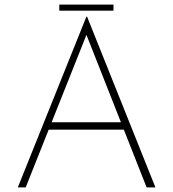

<svg xmlns="http://www.w3.org/2000/svg" viewBox="-20 -809 748 829"><path d="M57 0 353 -737H356L651 0H613L344 -682L367 -693L91 0ZM190 -281H519L527 -249H183ZM236 -789H470V-763H236Z"/></svg>

Font: Josefin Sans Thin ExtraLight
Style: Regular
Weight: 250
Version: Version 2.001